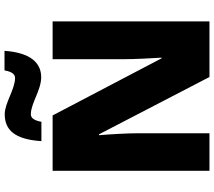

<svg xmlns="http://www.w3.org/2000/svg" viewBox="-70 -904 973 874"><g transform="rotate(-90 417.0 -466.5)"><path d="M212 -765H300C308 -808 323 -813 335 -813C384 -813 444 -766 503 -766C567 -766 615 -813 623 -933H534C527 -891 511 -885 499 -885C449 -885 385 -932 335 -932C263 -932 220 -887 212 -765ZM757 0V-714H585V-391C585 -342 589 -264 592 -218H589L329 -714H77V0H248V-322C248 -375 243 -457 239 -503H243L504 0Z"/></g></svg>

Font: Noto Sans Canadian Aboriginal Black
Style: Regular
Weight: 900
Designer: Monotype Design Team, Typotheque's Kevin King
Foundry: Monotype Imaging Inc.
Version: Version 2.004